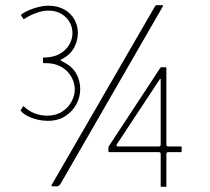

<svg xmlns="http://www.w3.org/2000/svg" viewBox="-20 -720 813 742"><path d="M604 2Q601 2 601 -1V-125Q601 -132 594 -132H402Q399 -132 399 -135V-149Q399 -152 400 -154Q401 -156 402 -157L597 -454Q598 -457 600 -458.5Q602 -460 603 -460H621Q623 -460 623 -457V-161Q623 -154 630 -154H680Q682 -154 682 -152V-135Q682 -132 680 -132H630Q623 -132 623 -125V-1Q623 2 621 2ZM436 -154H594Q601 -154 601 -161V-412Q601 -415 599.5 -415.5Q598 -416 597 -413L432 -163Q430 -159 430.5 -156.5Q431 -154 436 -154ZM164 -253Q146 -253 126 -257.5Q106 -262 88.5 -270.5Q71 -279 61 -291Q60 -292 59.5 -293Q59 -294 61 -296L69 -308Q71 -311 73 -308Q92 -290 115 -281.5Q138 -273 162 -273Q196 -273 220 -288.5Q244 -304 256.5 -327.5Q269 -351 269 -374Q269 -399 256 -422.5Q243 -446 218 -461Q193 -476 157 -476Q155 -476 152.5 -476Q150 -476 149 -476Q148 -476 147 -477Q146 -478 146 -479V-495Q146 -498 149 -498Q151 -498 153 -498Q155 -498 160 -498Q192 -500 214.5 -514Q237 -528 248.5 -549Q260 -570 260 -592Q260 -614 249.5 -633.5Q239 -653 218 -666Q197 -679 166 -679Q145 -679 119 -669.5Q93 -660 76 -648Q71 -644 69 -649L62 -660Q61 -662 61.5 -663Q62 -664 63 -665Q76 -674 94 -681.5Q112 -689 131 -693.5Q150 -698 166 -698Q203 -698 229 -683Q255 -668 268 -644Q281 -620 281 -593Q281 -564 267 -537Q253 -510 221 -492Q213 -489 213 -488Q213 -487 222 -482Q257 -465 273.5 -437.5Q290 -410 290 -375Q290 -345 275 -317Q260 -289 232 -271Q204 -253 164 -253ZM184 0Q178 0 178.5 -2.5Q179 -5 180 -6L578 -694Q581 -699 582.5 -699.5Q584 -700 587 -700H606Q610 -700 610.5 -698.5Q611 -697 608 -693L213 -8Q210 -5 207.5 -2.5Q205 0 202 0Z"/></svg>

Font: Glory Thin Thin
Style: Regular
Weight: 250
Version: Version 1.011